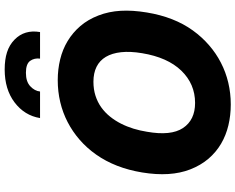

<svg xmlns="http://www.w3.org/2000/svg" viewBox="-114 -892 1016 829"><g transform="rotate(-90 394.5 -478.0)"><path d="M63.9 -372.9Q83.1 -489.3 141.3 -571.7Q169.7 -611.9 205.1 -642.6Q240.4 -673.3 281.2 -694.4Q322.1 -715.6 367.7 -726.4Q413.4 -737.2 462.4 -737.2Q509.2 -737.2 552.2 -726.7Q595.2 -716.3 631.4 -694.4Q667.6 -672.6 696 -639.6Q724.4 -606.5 741.8 -561.1Q758.9 -516.7 761.9 -465.6Q764.9 -414.4 754.6 -352.3Q735.1 -234.4 677.2 -154.1Q648.8 -114.7 613.6 -84.2Q578.5 -53.6 537.8 -32.7Q497.2 -11.7 451.7 -0.9Q406.2 9.9 357.6 9.9Q310.4 9.9 267.2 -0.4Q224.1 -10.7 187.7 -32.1Q151.3 -53.6 123 -86.6Q94.8 -119.7 77.1 -165.1Q43.7 -250.7 63.9 -372.9ZM255.7 -196.4Q290.5 -144.2 364 -144.2Q446 -144.2 503.6 -203.8Q560.7 -263.1 578.8 -372.9Q587.4 -424.4 583.1 -463.6Q578.8 -502.8 563 -529.5Q547.2 -556.1 520.1 -569.6Q492.9 -583.1 455.6 -583.1Q422.6 -583.1 395.1 -574.2Q367.5 -565.3 345.2 -549.4Q322.8 -533.4 305.2 -511.5Q287.6 -489.7 274.7 -464.1Q261.7 -438.6 253 -410.2Q244.3 -381.7 239.7 -352.3Q221.2 -248.6 255.7 -196.4ZM366.5 -923.7Q422.9 -966.3 508.5 -966.3Q551.5 -966.3 583.1 -956.1Q614.7 -946 637.4 -923.7Q681.5 -880.7 670.1 -813.6H555.4Q558.6 -838.1 545.8 -856.2Q532.7 -874.6 494.3 -874.6Q456 -874.6 436.1 -855.8Q415.8 -837 413.4 -813.6H298.7Q309.7 -880.7 366.5 -923.7Z"/></g></svg>

Font: Inter P Extra Bold
Style: Italic
Weight: 800
Italic angle: 9.39999°
Designer: Rasmus Andersson
Foundry: rsms
Version: Version 3.018;git-588b23468